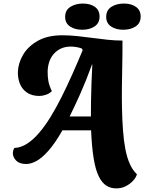

<svg xmlns="http://www.w3.org/2000/svg" viewBox="-20 -885 800 1065"><path d="M624.7 160Q594 160 569.8 144.7Q545.7 129.3 527.8 93.2Q510 57 499.7 -5.3Q489.3 -67.7 485.3 -162H326.3Q284.7 -89.3 248.5 -48.7Q212.3 -8 181.8 8.3Q151.3 24.7 125.3 24.7Q88 24.7 69.3 5.5Q50.7 -13.7 51.3 -37.7Q52 -45.7 53.8 -51.8Q55.7 -58 59.3 -64.3Q95.3 -65.7 129.5 -87.5Q163.7 -109.3 196.5 -147.5Q229.3 -185.7 260.5 -236.5Q291.7 -287.3 321.8 -347.5Q352 -407.7 381.3 -473.5Q410.7 -539.3 438.7 -606.7L433.7 -616Q420.7 -621 404.5 -623.8Q388.3 -626.7 372.7 -626.7Q318 -626.7 282.5 -590.5Q247 -554.3 244.3 -491.3Q243.7 -463 248 -437.2Q252.3 -411.3 267.7 -379.3Q253.3 -365.3 233.7 -359Q214 -352.7 198.7 -352.7Q156.7 -352.7 129.5 -371.5Q102.3 -390.3 90.2 -421Q78 -451.7 79.3 -487.7Q81.3 -535.7 108.5 -581.8Q135.7 -628 190 -658.7Q244.3 -689.3 326.3 -689.3Q366.7 -689.3 408.5 -684.8Q450.3 -680.3 492.7 -674.7Q535 -669 576.8 -664.5Q618.7 -660 659.3 -660Q659.7 -595.3 658.3 -530.8Q657 -466.3 656.2 -404Q655.3 -341.7 656.7 -283.7Q658 -219 662.2 -162.2Q666.3 -105.3 675.3 -58.3Q684.3 -11.3 700 24Q715.7 59.3 739.3 81.3Q736 97.3 719.8 115.7Q703.7 134 679.3 147Q655 160 624.7 160ZM366.3 -239H484.3Q484.3 -275.7 484.8 -321.2Q485.3 -366.7 487.3 -419Q489.3 -471.3 492 -527.3H490.3Q458 -438.3 426 -366.3Q394 -294.3 366.3 -239ZM663.7 -720Q622.7 -720 595.8 -738.3Q569 -756.7 569 -791.3Q569 -828.3 597.5 -846.8Q626 -865.3 667.3 -865.3Q708.3 -865.3 734.3 -846.8Q760.3 -828.3 760.3 -793.3Q760.3 -757 732.5 -738.5Q704.7 -720 663.7 -720ZM436 -720Q395.3 -720 368.3 -738.3Q341.3 -756.7 341.3 -791.3Q341.3 -828.3 370.2 -846.8Q399 -865.3 439.7 -865.3Q481 -865.3 506.7 -846.8Q532.3 -828.3 532.3 -793.3Q532.3 -757 504.8 -738.5Q477.3 -720 436 -720Z"/></svg>

Font: Sansita Swashed Light
Style: Regular
Weight: 300
Designer: Pablo Cosgaya
Foundry: Omnibus-Type
Version: Version 1.003